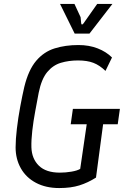

<svg xmlns="http://www.w3.org/2000/svg" viewBox="-20 -940 640 972"><path d="M280 12Q212 12 162 -14.5Q112 -41 85.5 -88Q59 -135 59 -194Q59 -234 65.5 -289Q72 -344 82.5 -400.5Q93 -457 103 -500Q124 -586 163 -632Q202 -678 256.5 -695Q311 -712 377 -712Q431 -712 474.5 -695Q518 -678 547 -649L514 -581Q484 -610 452.5 -622Q421 -634 375 -634Q328 -634 288 -622Q248 -610 219 -575Q190 -540 176 -471Q168 -428 158.5 -377.5Q149 -327 143.5 -279Q138 -231 139 -194Q141 -136 177 -101Q213 -66 283 -66Q312 -66 341.5 -71Q371 -76 386 -85L419 -311H338L349 -389H587L576 -311H502L466 -41Q425 -15 382 -1.5Q339 12 280 12ZM358 -770 284 -920H357L388 -853L391 -822Q392 -816 395.5 -816Q399 -816 403 -822L472 -920H549L433 -770Z"/></svg>

Font: Finlandica
Style: Italic
Weight: 400
Italic angle: -8°
Designer: Niklas Ekholm, Juho Hiilivirta, Jaakko Suomalainen
Foundry: Helsinki Type Studio
Version: Version 1.064